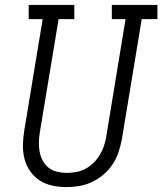

<svg xmlns="http://www.w3.org/2000/svg" viewBox="-20 -755 662 783"><path d="M251 8Q222 8 193.5 2Q165 -4 142 -19Q119 -34 103 -57Q87 -80 80 -107Q73 -134 73.5 -163.5Q74 -193 79 -223L154 -677H97V-735H283V-677H219L142 -213Q139 -193 138.5 -173Q138 -153 142 -134Q146 -115 155 -98.5Q164 -82 179 -70.5Q194 -59 213 -54.5Q232 -50 252 -50Q271 -50 290.5 -53.5Q310 -57 328 -66.5Q346 -76 361 -90.5Q376 -105 386.5 -122.5Q397 -140 403.5 -158.5Q410 -177 413 -196L492 -677H436V-735H622V-677H558L477 -187Q472 -161 463.5 -135Q455 -109 439.5 -85.5Q424 -62 402.5 -43.5Q381 -25 355.5 -13Q330 -1 303.5 3.5Q277 8 251 8Z"/></svg>

Font: Iosevka Etoile Light Oblique
Style: Regular
Weight: 300
Italic angle: -9°
Designer: Belleve Invis
Foundry: Belleve Invis
Version: Version 15.5.2; ttfautohint (v1.8.4)